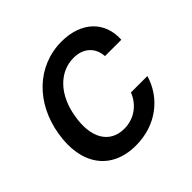

<svg xmlns="http://www.w3.org/2000/svg" viewBox="-145 -700 857 857"><g transform="rotate(-45 284.0 -271.0)"><path d="M254.3 11C382.8 11 478.3 -66.4 509.2 -172.6H405.5C382.1 -113.6 330.6 -78.8 269.9 -78.8C179.7 -78.8 133.9 -153.8 154.1 -272.7C172.6 -389.6 244.3 -463.1 333.5 -463.1C400.9 -463.1 435.4 -420.5 438.2 -369.3H541.5C547.9 -479.4 470.9 -552.6 346.9 -552.6C192.8 -552.6 73.5 -436.8 46.9 -270.2C19.2 -105.8 95.9 11 254.3 11Z"/></g></svg>

Font: Magic Ui Pro Medium
Style: Italic
Weight: 500
Italic angle: -9.39999°
Designer: Stefan Endress, Andreas Faust
Version: Version 1.000;FEAKit 1.0